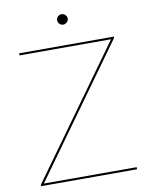

<svg xmlns="http://www.w3.org/2000/svg" viewBox="-93 -930 781 998"><g transform="rotate(-10 297.0 -431.0)"><path d="M549.5 -698Q549.5 -693.5 545.5 -688L58.5 -11H548.5V0H41.5V-2Q41.5 -5 42.2 -6.8Q43 -8.5 44.5 -11L532.5 -689H49.5V-700H549.5ZM329.5 -834Q329.5 -823.5 320.8 -815.2Q312 -807 301.5 -807Q290 -807 281.8 -815.2Q273.5 -823.5 273.5 -834Q273.5 -845.5 281.8 -853.8Q290 -862 301.5 -862Q312 -862 320.8 -853.8Q329.5 -845.5 329.5 -834Z"/></g></svg>

Font: Lato 2
Style: Regular
Weight: 100
Designer: Lukasz Dziedzic with Adam Twardoch and Botio Nikoltchev
Foundry: tyPoland Lukasz Dziedzic
Version: Version 2.015; 2015-08-06; http://www.latofonts.com/